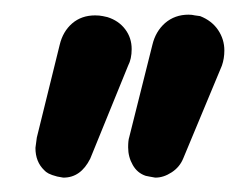

<svg xmlns="http://www.w3.org/2000/svg" viewBox="-20 -662 344 267"><path d="M29.3 -456.1V-456.5L31.2 -470.7L63 -599.6Q67.4 -618.2 80.3 -629.4Q93.3 -640.6 112.3 -640.6Q118.2 -640.6 123 -639.6L129.4 -638.2Q145 -633.3 154.1 -621.3Q163.1 -609.4 163.1 -593.8Q163.1 -580.1 158.2 -570.8L105.5 -441.4Q92.3 -415 68.4 -415H67.9L59.6 -416.5Q51.8 -418.5 47.6 -420.7Q43.5 -422.9 41.5 -425.3Q29.3 -437 29.3 -456.1ZM158.2 -457Q158.2 -466.8 159.7 -471.2L191.9 -599.6Q196.3 -618.2 209.5 -629.9Q223.1 -641.6 242.2 -641.6Q247.1 -641.6 251 -640.6L258.3 -639.6Q274.4 -633.3 283.2 -620.4Q292 -607.4 292 -591.8Q292 -580.6 288.6 -570.8L234.9 -441.9Q230 -429.7 218.8 -422.4Q207.5 -415 196.3 -415H195.8L187.5 -416.5L182.6 -417.5Q170.9 -421.4 164.6 -432.6Q158.2 -443.8 158.2 -457Z"/></svg>

Font: YuPearl-SemiBold
Style: SemiBold
Weight: 600
Designer: Max Yao
Foundry: Max-Everyday
Version: Version 1.011; ttfautohint (v1.8.3)